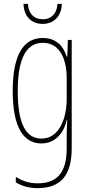

<svg xmlns="http://www.w3.org/2000/svg" viewBox="-20 -734 462 996"><path d="M301 -714H278C276 -667 249 -634 202 -634C155 -634 127 -665 125 -714H102C104 -645 147 -610 201 -610C260 -610 299 -651 301 -714ZM202 -537C92 -537 46 -433 46 -262C46 -76 100 10 195 10C266 10 311 -43 326 -111H329C326 -70 326 -43 326 -12V35C326 163 275 217 175 217C130 217 98 205 62 184V212C95 232 132 242 175 242C297 242 352 173 352 35V-527H332L329 -440H326C311 -489 276 -537 202 -537ZM202 -512C291 -512 326 -426 326 -329V-221C326 -126 291 -15 195 -15C114 -15 72 -93 72 -262C72 -411 107 -512 202 -512Z"/></svg>

Font: Noto Sans Myanmar UI ExtraCondensed Thin
Style: Regular
Weight: 100
Width: 2
Designer: Monotype Design Team
Foundry: Monotype Imaging Inc.
Version: Version 2.103